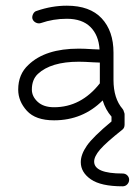

<svg xmlns="http://www.w3.org/2000/svg" viewBox="-20 -416 487 675"><path d="M170 7Q105 7 74.5 -26.5Q44 -60 44 -101Q44 -155 80 -188Q139 -245 257 -245Q267 -245 279 -244.5Q291 -244 306 -243Q321 -242 330 -242Q327 -292 298 -321Q269 -350 215 -350Q167 -350 124 -335Q115 -332 106 -336.5Q97 -341 94 -350Q92 -358 96.5 -367Q101 -376 110 -378Q162 -396 215 -396Q296 -396 337.5 -351.5Q379 -307 379 -231V-135Q379 -70 411 -33Q414 -30 416 -22Q418 -18 418 -14V22Q418 34 410 40Q352 86 331.5 110Q311 134 311 152Q311 194 411 194Q421 194 427.5 200.5Q434 207 434 216Q434 225 427.5 232Q421 239 411 239Q335 239 299.5 214.5Q264 190 264 154Q264 127 285.5 96Q307 65 372 11V-6Q351 -30 341 -63Q271 7 170 7ZM331 -123V-196Q322 -196 307 -197Q292 -198 279.5 -198.5Q267 -199 257 -199Q159 -199 113 -156Q92 -136 92 -101Q92 -77 112.5 -58Q133 -39 170 -39Q265 -39 331 -123Z"/></svg>

Font: Hoogli
Style: Regular
Weight: 400
Designer: Anand Singh Naorem
Foundry: Brand New Type
Version: Version 1.00 b007